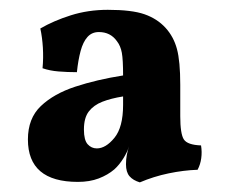

<svg xmlns="http://www.w3.org/2000/svg" viewBox="-20 -738 478 399"><path d="M270.6 -359Q256.6 -363.2 249.2 -371.7Q241.8 -380.2 241.8 -396.6Q241.8 -407 243.6 -416.4Q245.4 -425.8 248.2 -434Q244.8 -422.4 236.3 -408.8Q227.8 -395.2 217.6 -386Q204 -374.4 185.2 -367.2Q166.4 -360 141.8 -360Q38 -360 38 -448.2Q38 -492 64.9 -517.6Q91.8 -543.2 136.5 -557.9Q181.2 -572.6 235.8 -581.2Q235.8 -614 233.2 -628.3Q230.6 -642.6 223 -652.4Q209.6 -671.4 185.4 -671.4Q171 -671.4 161.8 -661.2Q152.6 -651 147.5 -632Q142.4 -613 139.8 -588Q120.2 -588 101.7 -589.5Q83.2 -591 68.4 -596.2Q70.4 -617.4 69.1 -639Q67.8 -660.6 63.8 -678.8Q91.2 -694.8 127.2 -706.2Q163.2 -717.6 204 -717.6Q253.8 -717.6 280.2 -708.4Q306.6 -699.2 324 -680.2Q340.8 -661.8 347.7 -636.3Q354.6 -610.8 354.6 -561.6V-496.6Q354.6 -459.6 362.1 -448.2Q369.6 -436.8 397.8 -435.8Q400 -422.2 398.2 -409.1Q396.4 -396 390.6 -385.2Q361.4 -384.2 330.3 -377.7Q299.2 -371.2 270.6 -359ZM181.2 -429.6Q199.8 -429.6 217.8 -451.6Q235.8 -473.6 235.8 -520V-537.6Q210.8 -533.6 192.8 -526.6Q174.8 -519.6 164.6 -506.4Q154.4 -493.2 154.4 -468.8Q154.4 -446.8 162.2 -438.2Q170 -429.6 181.2 -429.6Z"/></svg>

Font: Vollkorn
Style: Regular
Weight: 400
Designer: Friedrich Althausen
Foundry: Friedrich Althausen
Version: Version 4.104